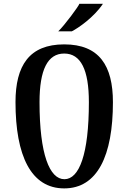

<svg xmlns="http://www.w3.org/2000/svg" viewBox="-20 -993 684 1022"><path d="M322.8 -39.1C244.1 -39.1 190.4 -170.9 190.4 -449.2C190.4 -621.6 233.4 -708 321.8 -708C410.2 -708 453.1 -621.6 453.1 -449.2C453.1 -170.9 401.4 -39.1 322.8 -39.1ZM321.8 9.8C498.5 9.8 581.1 -164.1 581.1 -449.2C581.1 -643.6 508.3 -756.8 321.8 -756.8C135.3 -756.8 62.5 -643.6 62.5 -449.2C62.5 -164.1 145 9.8 321.8 9.8ZM402.3 -972.7C402.3 -964.8 323.2 -857.4 290 -826.2H362.3C397.5 -844.2 480 -900.9 527.8 -972.7Z"/></svg>

Font: Amarante
Style: Regular
Weight: 400
Designer: Karolina Lach
Foundry: Sorkin Type Co.
Version: Version 1.001